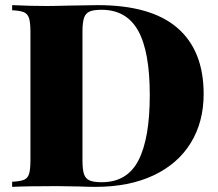

<svg xmlns="http://www.w3.org/2000/svg" viewBox="-20 -728 851 748"><path d="M773.4 -361.8Q773.4 -252.9 723.1 -171.1Q672.9 -89.4 577.9 -44.7Q482.9 0 351.6 0Q326.7 0 289.1 -1.5Q199.7 -2.9 201.7 -2.9Q84.5 -2.9 27.3 0V-20Q59.6 -21.5 74 -27.8Q88.4 -34.2 93.5 -51.3Q98.6 -68.4 98.6 -106V-602.1Q98.6 -639.6 93.3 -656.7Q87.9 -673.8 73.5 -680.2Q59.1 -686.5 27.3 -688V-708Q100.1 -704.6 164.1 -704.6L199.7 -705.1L243.7 -706.1Q325.7 -708 360.4 -708Q567.9 -708 670.7 -619.6Q773.4 -531.2 773.4 -361.8ZM301.3 -604V-104Q301.3 -67.9 307.1 -50Q313 -32.2 328.9 -25.1Q344.7 -18.1 376.5 -18.1Q475.6 -18.1 519.5 -103.5Q563.5 -189 563.5 -357.9Q563.5 -527.3 518.1 -608.6Q472.7 -689.9 375.5 -689.9Q344.2 -689.9 328.6 -682.9Q313 -675.8 307.1 -657.7Q301.3 -639.6 301.3 -604Z"/></svg>

Font: TypoPRO Playfair Display
Style: Regular
Weight: 900
Designer: Claus Eggers Sørensen
Foundry: Claus Eggers Sørensen
Version: Version 1.004;PS 001.004;hotconv 1.0.70;makeotf.lib2.5.58329